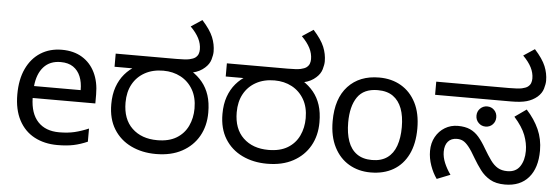

<svg xmlns="http://www.w3.org/2000/svg" viewBox="-51 -948 3261 1120"><g transform="rotate(5 1580.0 -388.0)"><path d="M292 -546Q361 -546 410.5 -516Q460 -486 486.5 -431.5Q513 -377 513 -304V-251H146Q148 -160 192.5 -112.5Q237 -65 317 -65Q368 -65 407.5 -74.5Q447 -84 489 -102V-25Q448 -7 408 1.5Q368 10 313 10Q237 10 178.5 -21Q120 -52 87.5 -113.5Q55 -175 55 -264Q55 -352 84.5 -415Q114 -478 167.5 -512Q221 -546 292 -546ZM291 -474Q228 -474 191.5 -433.5Q155 -393 148 -321H421Q421 -367 407 -401Q393 -435 364.5 -454.5Q336 -474 291 -474Z M890 12Q809 12 744.5 -19Q680 -50 643 -109.5Q606 -169 606 -255Q606 -312 621.5 -356Q637 -400 665 -433Q693 -466 732 -488L750 -474H606V-551H962Q1016 -551 1038 -556Q1060 -561 1071 -569Q1084 -579 1088.5 -591.5Q1093 -604 1093 -618Q1093 -651 1077 -682.5Q1061 -714 1028 -747L1093 -790Q1140 -738 1157 -696.5Q1174 -655 1174 -612Q1174 -593 1166 -565.5Q1158 -538 1133 -516Q1120 -504 1102 -494.5Q1084 -485 1060 -480L1055 -488Q1093 -464 1119.5 -431.5Q1146 -399 1160 -356Q1174 -313 1174 -255Q1174 -177 1140 -117Q1106 -57 1042.5 -22.5Q979 12 890 12ZM891 -69Q959 -69 1003.5 -96Q1048 -123 1070 -169.5Q1092 -216 1092 -272Q1092 -337 1065.5 -382.5Q1039 -428 994 -452Q949 -476 892 -476Q830 -476 784 -450.5Q738 -425 713 -379.5Q688 -334 688 -272Q688 -175 743.5 -122Q799 -69 891 -69Z M1541 12Q1460 12 1395.5 -19Q1331 -50 1294 -109.5Q1257 -169 1257 -255Q1257 -312 1272.5 -356Q1288 -400 1316 -433Q1344 -466 1383 -488L1401 -474H1257V-551H1613Q1667 -551 1689 -556Q1711 -561 1722 -569Q1735 -579 1739.5 -591.5Q1744 -604 1744 -618Q1744 -651 1728 -682.5Q1712 -714 1679 -747L1744 -790Q1791 -738 1808 -696.5Q1825 -655 1825 -612Q1825 -593 1817 -565.5Q1809 -538 1784 -516Q1771 -504 1753 -494.5Q1735 -485 1711 -480L1706 -488Q1744 -464 1770.5 -431.5Q1797 -399 1811 -356Q1825 -313 1825 -255Q1825 -177 1791 -117Q1757 -57 1693.5 -22.5Q1630 12 1541 12ZM1542 -69Q1610 -69 1654.5 -96Q1699 -123 1721 -169.5Q1743 -216 1743 -272Q1743 -337 1716.5 -382.5Q1690 -428 1645 -452Q1600 -476 1543 -476Q1481 -476 1435 -450.5Q1389 -425 1364 -379.5Q1339 -334 1339 -272Q1339 -175 1394.5 -122Q1450 -69 1542 -69Z M2397 -269Q2397 -180 2366.5 -117.5Q2336 -55 2280 -22.5Q2224 10 2147 10Q2076 10 2020.5 -22.5Q1965 -55 1933 -117.5Q1901 -180 1901 -269Q1901 -402 1968 -474Q2035 -546 2150 -546Q2223 -546 2278.5 -513.5Q2334 -481 2365.5 -419.5Q2397 -358 2397 -269ZM1992 -269Q1992 -206 2008.5 -159.5Q2025 -113 2060 -88Q2095 -63 2149 -63Q2203 -63 2238 -88Q2273 -113 2289.5 -159.5Q2306 -206 2306 -269Q2306 -333 2289 -378Q2272 -423 2237.5 -447.5Q2203 -472 2148 -472Q2066 -472 2029 -418Q1992 -364 1992 -269Z M2934 12Q2881 12 2846.5 -8Q2812 -28 2788.5 -59.5Q2765 -91 2745 -125Q2720 -169 2702 -191Q2684 -213 2668.5 -221Q2653 -229 2633 -229Q2599 -229 2580.5 -207.5Q2562 -186 2562 -148Q2562 -116 2576 -82.5Q2590 -49 2613 -17L2535 14Q2512 -18 2497 -60.5Q2482 -103 2482 -146Q2482 -192 2502 -228Q2522 -264 2556 -284.5Q2590 -305 2632 -305Q2674 -305 2703 -292Q2732 -279 2754.5 -253Q2777 -227 2800 -187Q2823 -148 2842.5 -121Q2862 -94 2885 -80.5Q2908 -67 2941 -67Q2991 -67 3015 -103Q3039 -139 3039 -194Q3039 -239 3021 -286Q3003 -333 2955 -387L3023 -435Q3070 -384 3095.5 -327Q3121 -270 3121 -203Q3121 -101 3072 -44.5Q3023 12 2934 12ZM2792 -315Q2768 -315 2751 -332Q2734 -349 2734 -374Q2734 -399 2751 -416Q2768 -433 2792 -433Q2817 -433 2833.5 -416Q2850 -399 2850 -374Q2850 -349 2833.5 -332Q2817 -315 2792 -315ZM2483 -474V-551H2909Q2963 -551 2985 -556Q3007 -561 3018 -569Q3031 -579 3035.5 -591.5Q3040 -604 3040 -618Q3040 -651 3024 -682.5Q3008 -714 2975 -747L3040 -790Q3087 -738 3104 -696.5Q3121 -655 3121 -612Q3121 -593 3113 -565.5Q3105 -538 3080 -516Q3054 -494 3019.5 -484Q2985 -474 2928 -474Z"/></g></svg>

Font: lkannada05
Style: Book
Weight: 400
Designer: Jelle Bosma - Monotype Design Team
Foundry: Monotype Imaging Inc.
Version: Version 2.003